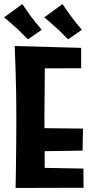

<svg xmlns="http://www.w3.org/2000/svg" viewBox="-31 -930 463 951"><path d="M46 1Q46 1 46.5 -18Q47 -37 47.5 -71Q48 -105 48.5 -148.5Q49 -192 49.5 -241.5Q50 -291 50 -342Q50 -406 49 -470Q48 -534 46 -586.5Q44 -639 43 -670.5Q42 -702 42 -702L192 -688Q192 -688 191.5 -663.5Q191 -639 191 -599.5Q191 -560 190.5 -513Q190 -466 189.5 -421Q189 -376 189 -341Q189 -306 189.5 -261Q190 -216 190 -171Q190 -126 190.5 -88Q191 -50 191.5 -26.5Q192 -3 192 -3ZM46 1 114 -100 382 -95 383 0ZM110 -180V-296L380 -293L378 -184ZM101 -591 42 -702 371 -693V-592ZM306 -735Q308 -734 297.5 -744Q287 -754 273 -768.5Q259 -783 247 -793Q235 -804 221 -816Q207 -828 197.5 -836.5Q188 -845 188 -844L279 -910Q278 -911 284.5 -901Q291 -891 301.5 -876.5Q312 -862 321 -849Q333 -833 346 -817Q359 -801 367.5 -791Q376 -781 374 -782ZM107 -735Q109 -734 98.5 -744Q88 -754 74 -768.5Q60 -783 48 -793Q36 -804 22 -816Q8 -828 -1.5 -836.5Q-11 -845 -11 -844L80 -910Q79 -911 85.5 -901Q92 -891 102.5 -876.5Q113 -862 122 -849Q134 -833 147 -817Q160 -801 168.5 -791Q177 -781 175 -782Z"/></svg>

Font: Truculenta Black
Style: Regular
Weight: 900
Version: Version 1.002